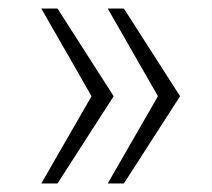

<svg xmlns="http://www.w3.org/2000/svg" viewBox="-20 -530 499 451"><path d="M77 -99 195 -304 77 -510H115L247 -304L115 -99ZM233 -99 351 -304 233 -510H271L403 -304L271 -99Z"/></svg>

Font: Saira Thin ExtraLight
Style: Regular
Weight: 250
Version: Version 1.101